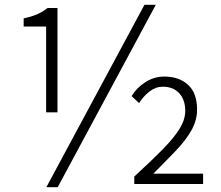

<svg xmlns="http://www.w3.org/2000/svg" viewBox="-20 -762 916 795"><path d="M171 -297V-652H78V-686Q111 -693 134 -703Q157 -713 177 -729H218V-297ZM172 13 578 -742H625L219 13ZM536 0V-31Q608 -97 654.5 -144.5Q701 -192 724 -229.5Q747 -267 747 -303Q747 -349 722 -376Q697 -403 654 -403Q625 -403 599.5 -383.5Q574 -364 556 -335L525 -364Q545 -398 581.5 -421.5Q618 -445 660 -445Q721 -445 758.5 -411Q796 -377 796 -308Q796 -264 773 -223Q750 -182 709 -139Q668 -96 615 -43H821V0Z"/></svg>

Font: Noto Sans HK Thin Light
Style: Regular
Weight: 300
Version: Version 2.004-H2;hotconv 1.0.118;makeotfexe 2.5.65603